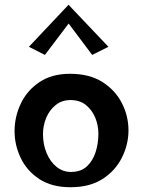

<svg xmlns="http://www.w3.org/2000/svg" viewBox="-20 -772 598 804"><path d="M275 12Q197 12 145 -22Q93 -56 67 -110Q41 -164 41 -223Q41 -283 67 -338Q93 -393 145 -428Q197 -463 273 -463Q355 -463 409 -428.5Q463 -394 490.5 -340Q518 -286 518 -226Q518 -167 490.5 -112Q463 -57 409.5 -22.5Q356 12 275 12ZM277 -52Q319 -52 344 -75.5Q369 -99 380.5 -135.5Q392 -172 392 -212Q392 -248 378.5 -280Q365 -312 339.5 -332.5Q314 -353 275 -353Q239 -353 213 -332Q187 -311 173.5 -278.5Q160 -246 160 -210Q160 -168 175 -131.5Q190 -95 216.5 -73.5Q243 -52 277 -52ZM168 -542 101 -576 267 -752 280 -690ZM366 -542 255 -690 267 -752 434 -576Z"/></svg>

Font: Marhey Light
Style: Regular
Weight: 400
Version: Version 1.000